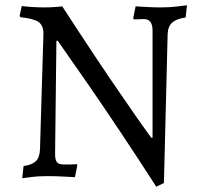

<svg xmlns="http://www.w3.org/2000/svg" viewBox="-20 -665 759 725"><path d="M556 -145V-550Q556 -593 523 -593Q516 -593 509 -592.5Q502 -592 497 -592H485L483 -596L492 -641Q509 -640 527 -639Q541 -638 557.5 -637.5Q574 -637 587 -637Q603 -637 620 -638Q637 -639 652 -641Q669 -643 686 -645L681 -599Q646 -594 630 -579.5Q614 -565 613 -536L599 26L570 40Q496 -75 429.5 -174.5Q363 -274 311 -349Q250 -437 198 -511H193L188 -84Q188 -61 195 -52.5Q202 -44 219 -44H248Q258 -44 270 -45L272 -41L263 4Q244 3 226 2Q210 1 191.5 0.5Q173 0 157 0Q142 0 125.5 1Q109 2 95 4Q79 6 64 8L69 -38Q100 -42 115 -56Q130 -70 131 -101L144 -538Q144 -569 125.5 -582Q107 -595 57 -600L54 -605L62 -642Q78 -640 94 -639Q108 -638 122.5 -637.5Q137 -637 148 -637Q160 -637 172 -637.5Q184 -638 194 -639Q205 -640 215 -641Q278 -544 337.5 -454.5Q397 -365 445 -296Q500 -215 551 -145Z"/></svg>

Font: Alegreya
Style: Regular
Weight: 400
Designer: Juan Pablo del Peral
Foundry: Juan Pablo del Peral
Version: Version 1.003